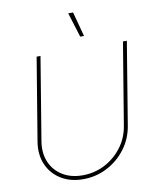

<svg xmlns="http://www.w3.org/2000/svg" viewBox="-100 -1015 876 1097"><g transform="rotate(-10 337.5 -466.0)"><path d="M293.5 8.3Q218.8 8.3 164.6 -25.4Q110.4 -59.1 85.4 -117.4Q60.5 -175.8 72.8 -249.5L151.9 -727.5H174.3L95.2 -247.6Q84 -180.2 106.2 -127.4Q128.4 -74.7 177.2 -44.4Q226.1 -14.2 293.9 -14.2Q363.3 -14.2 422.6 -44.9Q481.9 -75.7 522.2 -128.9Q562.5 -182.1 573.7 -249.5L652.8 -727.5H675.3L596.2 -247.6Q584 -173.8 540.3 -116Q496.6 -58.1 432.1 -24.9Q367.7 8.3 293.5 8.3ZM417 -796.9 372.6 -939.9H400.9L439 -796.9Z"/></g></svg>

Font: Inter 28pt Thin
Style: Italic
Weight: 250
Italic angle: -9.3988°
Designer: Rasmus Andersson
Foundry: rsms
Version: Version 4.001;git-66647c0bb